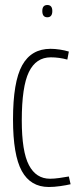

<svg xmlns="http://www.w3.org/2000/svg" viewBox="-20 -737 319 767"><path d="M32 -260Q32 -410 68.5 -476Q105 -542 182 -542Q199 -542 219 -539Q239 -536 255 -531L249 -499Q216 -508 183 -508Q124 -508 95.5 -449.5Q67 -391 67 -256Q67 -132 95.5 -77.5Q124 -23 180 -23Q196 -23 217.5 -26Q239 -29 255 -32L262 -1Q245 3 220.5 6.5Q196 10 175 10Q102 10 67 -54Q32 -118 32 -260ZM169 -668Q149 -668 149 -693Q149 -717 169 -717Q189 -717 189 -693Q189 -668 169 -668Z"/></svg>

Font: Georama Condensed ExtraLight
Style: Regular
Weight: 200
Width: 3
Designer: Jean-Baptiste Levee
Foundry: Production Type
Version: Version 1.000